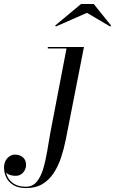

<svg xmlns="http://www.w3.org/2000/svg" viewBox="-188 -700 586 980"><path d="M-54.5 260Q-95 260 -119.8 244.8Q-144.5 229.5 -156 205.5Q-167.5 181.5 -167.5 156Q-167.5 135.5 -159.5 120.5Q-151.5 105.5 -138.5 97.2Q-125.5 89 -110.5 89Q-98 89 -85.2 94.2Q-72.5 99.5 -63.8 111.2Q-55 123 -55 143Q-55 155.5 -61.5 168.2Q-68 181 -79.8 189.2Q-91.5 197.5 -108.5 197.5Q-123 197.5 -136.2 193.2Q-149.5 189 -158 180Q-166.5 171 -166.5 156H-160Q-160 180.5 -149.2 202.5Q-138.5 224.5 -115.5 238.8Q-92.5 253 -55.5 253Q-21.5 253 -0.8 228Q20 203 32.2 162.5Q44.5 122 52.5 74Q60.5 26 68.5 -20L151.5 -452.5H56V-460H240.5L148 11.5Q138.5 59 124 103.2Q109.5 147.5 86.2 183Q63 218.5 28.8 239.2Q-5.5 260 -54.5 260ZM98 -565 93.5 -569.5 225.5 -679.5H290.5L379 -569.5L374.5 -564.5L256 -634.5Z"/></svg>

Font: Bodoni Moda 28pt
Style: Italic
Weight: 400
Italic angle: -13°
Designer: Owen Earl
Foundry: indestructible type
Version: Version 2.004